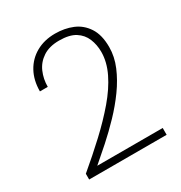

<svg xmlns="http://www.w3.org/2000/svg" viewBox="-168 -832 898 953"><g transform="rotate(-30 281.5 -356.0)"><path d="M68 0V-33Q142 -95 208 -156.5Q274 -218 326 -279Q378 -340 407.5 -400.5Q437 -461 437 -519Q437 -560 422.5 -595Q408 -630 375 -651Q342 -672 283 -672Q227 -672 190.5 -648Q154 -624 137 -585Q120 -546 120 -501H75Q75 -564 101 -611.5Q127 -659 174 -685.5Q221 -712 283 -712Q337 -712 382 -693.5Q427 -675 455 -632.5Q483 -590 483 -520Q483 -465 460 -410.5Q437 -356 399.5 -304Q362 -252 316 -204Q270 -156 223.5 -114.5Q177 -73 137 -39H512V0Z"/></g></svg>

Font: DM Sans 18pt ExtraLight
Style: Regular
Weight: 250
Designer: Colophon Foundry, Jonny Pinhorn
Foundry: Colophon Foundry
Version: Version 4.004;gftools[0.9.30]